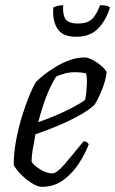

<svg xmlns="http://www.w3.org/2000/svg" viewBox="-20 -722 445 742"><path d="M141 0Q127 0 106.5 -12Q86 -24 65.5 -43.5Q45 -63 33 -84Q33 -129 42 -178Q51 -227 65 -272.5Q79 -318 93.5 -353Q108 -388 119 -405Q128 -415 148 -431Q168 -447 194 -463Q220 -479 249 -489.5Q278 -500 307 -500Q321 -500 340.5 -489Q360 -478 375.5 -464Q391 -450 392 -441Q388 -409 373 -372.5Q358 -336 345 -317Q327 -299 291 -278.5Q255 -258 209.5 -238.5Q164 -219 117 -203Q111 -172 106.5 -144.5Q102 -117 102 -97Q111 -82 136 -67Q161 -52 182 -52Q199 -52 227.5 -85Q256 -118 303 -176Q318 -175 323 -164Q310 -130 286 -92Q262 -54 226 -27Q190 0 141 0ZM128 -250Q160 -261 194.5 -275.5Q229 -290 259.5 -306Q290 -322 309 -336Q311 -345 312.5 -356Q314 -367 314 -374Q316 -392 316 -409.5Q316 -427 312 -439Q301 -441 290.5 -442Q280 -443 272 -443Q249 -443 230.5 -438Q212 -433 197 -426Q178 -397 159.5 -350Q141 -303 128 -250ZM274 -580Q222 -580 202 -611Q182 -642 186 -693Q192 -696 202 -699Q212 -702 224 -702Q222 -660 235.5 -645.5Q249 -631 281 -631Q315 -631 333 -646Q351 -661 367 -702Q397 -702 405 -693Q389 -642 358.5 -611Q328 -580 274 -580Z"/></svg>

Font: Texturina Extralight
Style: Italic
Weight: 200
Italic angle: -11°
Designer: Guillermo Torres Carreño
Foundry: Omnibus-Type
Version: Version 1.002; ttfautohint (v1.8.3)